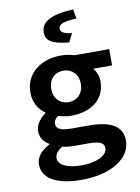

<svg xmlns="http://www.w3.org/2000/svg" viewBox="-116 -952 931 1278"><g transform="rotate(-10 350.0 -313.5)"><path d="M251 -760C251 -705 289 -676 407 -665L436 -723C384 -728 360 -742 360 -766C360 -795 388 -809 482 -814L470 -877C331 -871 251 -836 251 -760ZM67 100C67 202 174 250 329 250C535 250 665 161 665 45C665 -56 586 -98 436 -98H323C254 -98 219 -112 219 -148C219 -168 230 -183 250 -196C281 -187 309 -182 335 -182C465 -182 567 -247 567 -376C567 -412 551 -444 534 -465H661V-575H426C400 -584 368 -589 335 -589C207 -589 94 -515 94 -381C94 -313 127 -262 169 -234V-229C127 -200 100 -159 100 -120C100 -72 126 -42 158 -24V-19C99 12 67 53 67 100ZM435 -381C435 -313 389 -274 335 -274C279 -274 235 -313 235 -381C235 -448 279 -487 335 -487C389 -487 435 -448 435 -381ZM522 70C522 116 452 155 348 155C249 155 190 126 190 79C190 54 204 32 241 10C262 16 289 19 328 19H412C484 19 522 29 522 70Z"/></g></svg>

Font: Kawkab Mono
Style: Bold
Weight: 700
Monospace: yes
Designer: Abdullah Arif
Foundry: Abdullah Arif
Version: Version 1.000;PS 000.500;hotconv 1.0.88;makeotf.lib2.5.64775